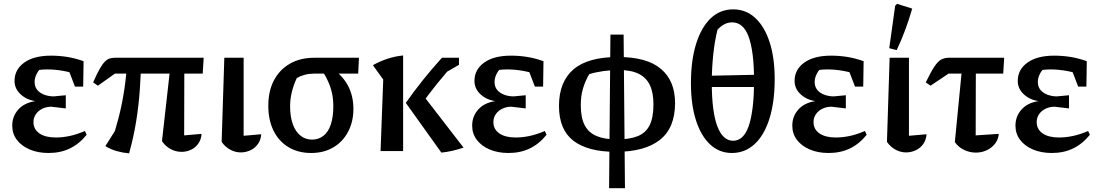

<svg xmlns="http://www.w3.org/2000/svg" viewBox="-20 -790 5751 1004"><path d="M234 10Q178 10 135 -8.5Q92 -27 68 -59Q44 -91 44 -133Q44 -182 76 -217.5Q108 -253 164 -261Q117 -269 86.5 -298Q56 -327 56 -367Q56 -426 106.5 -462.5Q157 -499 247 -499Q289 -499 330.5 -492.5Q372 -486 417 -470L402 -395Q356 -411 312.5 -419Q269 -427 227 -427Q185 -427 140 -416L210 -447Q185 -429 173 -406Q161 -383 161 -362Q161 -336 175 -319.5Q189 -303 212 -294.5Q235 -286 261 -286L324 -292V-223L249 -232Q224 -232 202.5 -222Q181 -212 168 -193.5Q155 -175 155 -152Q155 -114 186 -92.5Q217 -71 272 -71Q307 -71 344.5 -79Q382 -87 424 -105L433 -85Q394 -37 345 -13.5Q296 10 234 10ZM372 -337 321 -470H417L415 -337Z M827 -52 876 -488H944L943 -82L1034 -90Q1032 -60 1016.5 -38.5Q1001 -17 978 -6.5Q955 4 929 4Q900 4 873 -10Q846 -24 827 -52ZM655 12Q622 9 590 0Q558 -9 531 -26L623 -172L564 -54Q583 -108 600.5 -175.5Q618 -243 630 -321.5Q642 -400 646 -488H718Q717 -403 711 -319Q705 -235 691.5 -152.5Q678 -70 655 12ZM492 -342 467 -359Q487 -405 502 -431Q517 -457 529.5 -469Q542 -481 554.5 -484.5Q567 -488 582 -488H1045L1040 -405H581Z M1139 -48 1153 -488H1254V-80L1346 -88Q1344 -58 1328.5 -36.5Q1313 -15 1289 -4Q1265 7 1239 7Q1211 7 1184.5 -7Q1158 -21 1139 -48Z M1622 -405Q1597 -405 1574 -399Q1551 -393 1532 -382Q1514 -343 1505.5 -306.5Q1497 -270 1497 -235Q1497 -180 1511 -141Q1525 -102 1551 -81Q1577 -60 1612 -60Q1646 -60 1671.5 -80Q1697 -100 1710 -139.5Q1723 -179 1723 -234Q1723 -270 1716.5 -301Q1710 -332 1696.5 -362.5Q1683 -393 1660 -428L1722 -429Q1828 -352 1828 -221Q1828 -153 1800 -100.5Q1772 -48 1722.5 -19Q1673 10 1607 10Q1539 10 1488.5 -20.5Q1438 -51 1410.5 -106.5Q1383 -162 1383 -237Q1383 -314 1412.5 -370Q1442 -426 1496 -457Q1550 -488 1624 -488H1857L1853 -405Z M2288 8 2102 -252Q2144 -312 2192 -372Q2240 -432 2291 -488H2365V-468Q2314 -412 2267 -354Q2220 -296 2175 -232L2177 -312L2404 -18Q2374 -8 2345.5 -1.5Q2317 5 2288 8ZM1970 0 1984 -374 1930 -449Q1967 -470 2007 -483Q2047 -496 2088 -500V0ZM2276 -391 2325 -488H2380V-451Z M2639 10Q2583 10 2540 -8.5Q2497 -27 2473 -59Q2449 -91 2449 -133Q2449 -182 2481 -217.5Q2513 -253 2569 -261Q2522 -269 2491.5 -298Q2461 -327 2461 -367Q2461 -426 2511.5 -462.5Q2562 -499 2652 -499Q2694 -499 2735.5 -492.5Q2777 -486 2822 -470L2807 -395Q2761 -411 2717.5 -419Q2674 -427 2632 -427Q2590 -427 2545 -416L2615 -447Q2590 -429 2578 -406Q2566 -383 2566 -362Q2566 -336 2580 -319.5Q2594 -303 2617 -294.5Q2640 -286 2666 -286L2729 -292V-223L2654 -232Q2629 -232 2607.5 -222Q2586 -212 2573 -193.5Q2560 -175 2560 -152Q2560 -114 2591 -92.5Q2622 -71 2677 -71Q2712 -71 2749.5 -79Q2787 -87 2829 -105L2838 -85Q2799 -37 2750 -13.5Q2701 10 2639 10ZM2777 -337 2726 -470H2822L2820 -337Z M3200 4Q3054 4 2978.5 -54Q2903 -112 2903 -236Q2903 -362 2978.5 -427Q3054 -492 3212 -492Q3363 -492 3436.5 -429.5Q3510 -367 3510 -251Q3510 -121 3430.5 -58.5Q3351 4 3200 4ZM3165 194 3172 -609H3241L3248 194ZM3206 -61Q3272 -61 3314.5 -78Q3357 -95 3377 -135Q3397 -175 3397 -244Q3397 -306 3378 -345.5Q3359 -385 3319 -404.5Q3279 -424 3213 -424Q3176 -424 3133.5 -418Q3091 -412 3061 -402Q3039 -364 3028 -325Q3017 -286 3017 -241Q3017 -174 3037.5 -135Q3058 -96 3100 -78.5Q3142 -61 3206 -61Z M3807 10Q3741 10 3693 -35Q3645 -80 3619 -162Q3593 -244 3593 -355Q3593 -474 3620 -560.5Q3647 -647 3696 -694Q3745 -741 3814 -741Q3881 -741 3929.5 -696Q3978 -651 4004.5 -569.5Q4031 -488 4031 -376Q4031 -258 4004 -171Q3977 -84 3926.5 -37Q3876 10 3807 10ZM3814 -54Q3840 -54 3860.5 -72.5Q3881 -91 3894.5 -129Q3908 -167 3915.5 -226.5Q3923 -286 3923 -369Q3923 -448 3915.5 -505.5Q3908 -563 3894 -600Q3880 -637 3858.5 -655Q3837 -673 3809 -673Q3787 -673 3768.5 -663.5Q3750 -654 3732 -635Q3717 -575 3709.5 -502.5Q3702 -430 3702 -359Q3702 -281 3709.5 -223.5Q3717 -166 3731.5 -128.5Q3746 -91 3766.5 -72.5Q3787 -54 3814 -54ZM3641 -335V-393L3981 -400V-335Z M4313 10Q4257 10 4214 -8.5Q4171 -27 4147 -59Q4123 -91 4123 -133Q4123 -182 4155 -217.5Q4187 -253 4243 -261Q4196 -269 4165.5 -298Q4135 -327 4135 -367Q4135 -426 4185.5 -462.5Q4236 -499 4326 -499Q4368 -499 4409.5 -492.5Q4451 -486 4496 -470L4481 -395Q4435 -411 4391.5 -419Q4348 -427 4306 -427Q4264 -427 4219 -416L4289 -447Q4264 -429 4252 -406Q4240 -383 4240 -362Q4240 -336 4254 -319.5Q4268 -303 4291 -294.5Q4314 -286 4340 -286L4403 -292V-223L4328 -232Q4303 -232 4281.5 -222Q4260 -212 4247 -193.5Q4234 -175 4234 -152Q4234 -114 4265 -92.5Q4296 -71 4351 -71Q4386 -71 4423.5 -79Q4461 -87 4503 -105L4512 -85Q4473 -37 4424 -13.5Q4375 10 4313 10ZM4451 -337 4400 -470H4496L4494 -337Z M4618 -48 4632 -488H4733V-80L4825 -88Q4823 -58 4807.5 -36.5Q4792 -15 4768 -4Q4744 7 4718 7Q4690 7 4663.5 -7Q4637 -21 4618 -48ZM4669 -528 4630 -538 4661 -760 4671 -770 4750 -745Q4734 -689 4714 -635Q4694 -581 4669 -528Z M4846 -342 4821 -359Q4847 -413 4865.5 -441Q4884 -469 4901.5 -478.5Q4919 -488 4942 -488H5231L5226 -405H4940ZM5016 -488H5083L5082 -82L5203 -90Q5200 -59 5182 -37Q5164 -15 5138 -3.5Q5112 8 5083 8Q5051 8 5021.5 -6Q4992 -20 4973 -47Z M5480 10Q5424 10 5381 -8.5Q5338 -27 5314 -59Q5290 -91 5290 -133Q5290 -182 5322 -217.5Q5354 -253 5410 -261Q5363 -269 5332.5 -298Q5302 -327 5302 -367Q5302 -426 5352.5 -462.5Q5403 -499 5493 -499Q5535 -499 5576.5 -492.5Q5618 -486 5663 -470L5648 -395Q5602 -411 5558.5 -419Q5515 -427 5473 -427Q5431 -427 5386 -416L5456 -447Q5431 -429 5419 -406Q5407 -383 5407 -362Q5407 -336 5421 -319.5Q5435 -303 5458 -294.5Q5481 -286 5507 -286L5570 -292V-223L5495 -232Q5470 -232 5448.5 -222Q5427 -212 5414 -193.5Q5401 -175 5401 -152Q5401 -114 5432 -92.5Q5463 -71 5518 -71Q5553 -71 5590.5 -79Q5628 -87 5670 -105L5679 -85Q5640 -37 5591 -13.5Q5542 10 5480 10ZM5618 -337 5567 -470H5663L5661 -337Z"/></svg>

Font: Piazzolla 24pt SemiBold
Style: Regular
Weight: 600
Designer: Juan Pablo del Peral
Foundry: Huerta Tipografica
Version: Version 2.005